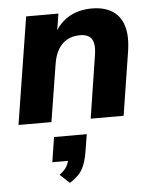

<svg xmlns="http://www.w3.org/2000/svg" viewBox="-55 -547 704 877"><g transform="rotate(-5 297.5 -108.5)"><path d="M19 0 97 -491H245L230 -398H223Q248 -448 293 -474.5Q338 -501 399 -501Q453 -501 490 -479Q527 -457 542.5 -411Q558 -365 547 -292L501 0H350L395 -289Q400 -321 395.5 -342Q391 -363 376 -373.5Q361 -384 334 -384Q300 -384 274.5 -369.5Q249 -355 233.5 -328Q218 -301 212 -262L170 0ZM230 284 186 243Q211 225 220.5 207Q230 189 234 165L262 183H158L176 69H326L313 149Q306 194 289.5 225.5Q273 257 230 284Z"/></g></svg>

Font: Nunito Sans 12pt ExtraLight 12pt ExtraBold
Style: Italic
Weight: 800
Italic angle: -9°
Version: Version 3.101;gftools[0.9.27]